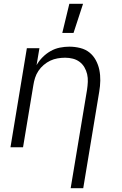

<svg xmlns="http://www.w3.org/2000/svg" viewBox="-20 -773 640 1008"><path d="M351 215 437 -302Q440 -322 441 -343Q442 -364 437.5 -383.5Q433 -403 423 -420Q413 -437 397.5 -448.5Q382 -460 362.5 -465Q343 -470 322 -470Q302 -470 282 -466.5Q262 -463 244 -454.5Q226 -446 209.5 -432Q193 -418 181.5 -400.5Q170 -383 164 -364Q158 -345 155 -325L101 0H35L121 -520H187L172 -431Q185 -454 204 -473Q223 -492 246 -505Q269 -518 294.5 -523Q320 -528 344 -528Q373 -528 401 -521Q429 -514 449.5 -497.5Q470 -481 483 -457Q496 -433 501.5 -406Q507 -379 506.5 -350Q506 -321 501 -292L417 215ZM307 -600 344 -753H416L366 -600Z"/></svg>

Font: Iosevka Aile Light
Style: Italic
Weight: 300
Italic angle: -9°
Designer: Belleve Invis
Foundry: Belleve Invis
Version: Version 31.1.0; ttfautohint (v1.8.4)